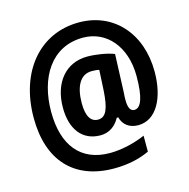

<svg xmlns="http://www.w3.org/2000/svg" viewBox="-115 -827 1003 1021"><g transform="rotate(-15 387.0 -316.5)"><path d="M730 -359C730 -571 598 -716 408 -716C192 -716 45 -542 45 -287C45 -52 170 83 390 83C465 83 529 69 585 43V-45C526 -19 453 -2 389 -2C228 -2 143 -111 143 -294C143 -480 232 -632 408 -632C536 -632 631 -526 631 -361C631 -246 611 -190 574 -190C555 -190 541 -205 541 -253C541 -260 541 -280 543 -298L551 -504C513 -519 451 -529 404 -529C287 -529 209 -439 209 -299C209 -179 267 -106 365 -106C413 -106 449 -132 472 -174H480C491 -132 524 -106 573 -106C673 -106 730 -215 730 -359ZM312 -296C312 -384 341 -448 407 -448C423 -448 437 -447 448 -444L442 -331C436 -238 420 -190 374 -190C336 -190 312 -222 312 -296Z"/></g></svg>

Font: Noto Sans Sinhala Condensed
Style: Bold
Weight: 700
Width: 3
Designer: Jelle Bosma - Monotype Design Team
Foundry: Monotype Imaging Inc.
Version: Version 2.006